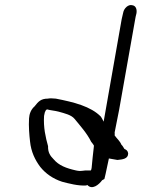

<svg xmlns="http://www.w3.org/2000/svg" viewBox="-20 -781 566 767"><path d="M96 -308C94 -277 97 -241 100 -216C104 -175 120 -142 141 -114C162 -88 191 -67 228 -55C255 -48 292 -38 324 -40L329 -42C348 -21 375 -43 388 -61L397 -66C404 -93 408 -118 415 -148C427 -146 438 -144 449 -142C469 -144 492 -146 492 -168C491 -178 485 -183 477 -186C474 -191 469 -200 465 -203C459 -218 447 -227 438 -240C439 -244 438 -248 438 -252C444 -282 450 -313 456 -343L520 -704C521 -712 523 -719 525 -727C528 -743 523 -758 509 -760C493 -765 475 -748 472 -730C470 -721 468 -713 466 -704L394 -295C390 -303 387 -309 383 -315C343 -356 275 -373 203 -387C190 -388 179 -389 171 -387C143 -387 133 -375 118 -356C104 -344 97 -326 96 -308ZM156 -318 159 -332C162 -339 163 -342 168 -344C182 -340 199 -339 214 -335C239 -328 265 -322 278 -306C300 -279 328 -248 344 -215C348 -210 352 -205 355 -200V-196C352 -166 348 -138 346 -110C345 -107 345 -104 344 -102C343 -102 343 -101 343 -100H320C312 -99 305 -98 299 -98C294 -98 290 -99 284 -100C244 -109 215 -120 194 -145C181 -158 171 -172 172 -197C162 -233 153 -272 156 -318Z"/></svg>

Font: Scribbler
Style: Ita
Weight: 400
Designer: Mew Too
Foundry: Cannot Into Space Fonts
Version: Version 1.001